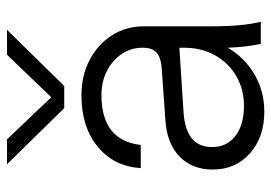

<svg xmlns="http://www.w3.org/2000/svg" viewBox="-133 -630 773 547"><g transform="rotate(-90 253.5 -356.5)"><path d="M282 -560H219L59 -723H130L250 -597L371 -723H442ZM452 -141Q452 -51 465 0H402Q393 -41 391 -94Q363 -46 315 -18Q267 10 209 10Q136 10 90 -31Q44 -72 44 -137Q44 -196 81.5 -232Q119 -268 187 -272L329 -282Q362 -284 376.5 -296.5Q391 -309 391 -335V-337Q391 -370 373 -396.5Q355 -423 324.5 -438.5Q294 -454 256 -454Q127 -454 114 -342H48Q53 -419 109.5 -465Q166 -511 255 -511Q312 -511 356.5 -487.5Q401 -464 426.5 -424Q452 -384 452 -333ZM108 -139Q108 -97 139.5 -72.5Q171 -48 225 -48Q273 -48 310.5 -70Q348 -92 369.5 -130.5Q391 -169 391 -218V-232L206 -220Q108 -213 108 -139Z"/></g></svg>

Font: Overused Grotesk Book
Style: Regular
Weight: 350
Version: Version 0.003